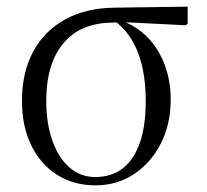

<svg xmlns="http://www.w3.org/2000/svg" viewBox="-20 -543 623 577"><path d="M267 14Q201 14 151 -18Q101 -50 73.5 -107Q46 -164 46 -239Q46 -325 79.5 -387.5Q113 -450 175.5 -484.5Q238 -519 325 -520L544 -523V-472L538 -467L360 -476V-475Q402 -456 431.5 -422Q461 -388 477 -342.5Q493 -297 493 -244Q493 -170 463.5 -112Q434 -54 383 -20Q332 14 267 14ZM266 -11Q340 -11 379 -70Q418 -129 418 -238Q418 -322 396 -381.5Q374 -441 330 -476L320 -475Q223 -475 171 -413.5Q119 -352 119 -240Q119 -172 137.5 -120Q156 -68 189 -39.5Q222 -11 266 -11Z"/></svg>

Font: Literata 60pt Light
Style: Regular
Weight: 300
Designer: Latin by Veronika Burian and Jose Scaglione. Greek by Irene Vlachou. Cyrillic by Vera Evstafieva.
Foundry: TypeTogether
Version: Version 3.103;gftools[0.9.29]